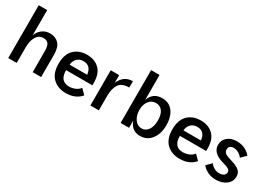

<svg xmlns="http://www.w3.org/2000/svg" viewBox="-0 -1545 3278 2360"><g transform="rotate(30 1639.0 -365.0)"><path d="M74 -750H194V-390Q213 -449 260.5 -484.5Q308 -520 370 -520Q448 -520 494.5 -471.5Q541 -423 541 -314V0H421V-291Q421 -373 398 -401.5Q375 -430 330 -430Q264 -430 229 -372Q194 -314 194 -217V0H74Z M1113 -70Q1082 -30 1027.5 -5Q973 20 901 20Q786 20 715 -48Q644 -116 644 -251Q644 -384 713 -452Q782 -520 896 -520Q1012 -520 1078.5 -448Q1145 -376 1137 -227H764Q764 -70 895 -70Q939 -70 980.5 -87.5Q1022 -105 1045 -138ZM1017 -307Q1003 -430 896 -430Q844 -430 809.5 -398.5Q775 -367 768 -307Z M1240 -500H1360V-390Q1383 -447 1427.5 -483Q1472 -519 1544 -520V-430Q1438 -430 1399 -368.5Q1360 -307 1360 -211V0H1240Z M1669 -750H1789V-397Q1834 -520 1962 -520Q2063 -520 2117 -446.5Q2171 -373 2171 -255Q2171 -137 2112.5 -58.5Q2054 20 1953 20Q1832 20 1789 -103V0H1669ZM1924 -70Q1982 -70 2016.5 -120.5Q2051 -171 2051 -256Q2051 -338 2018 -384Q1985 -430 1925 -430Q1865 -430 1827 -381.5Q1789 -333 1789 -257Q1789 -177 1826.5 -123.5Q1864 -70 1924 -70Z M2728 -70Q2697 -30 2642.5 -5Q2588 20 2516 20Q2401 20 2330 -48Q2259 -116 2259 -251Q2259 -384 2328 -452Q2397 -520 2511 -520Q2627 -520 2693.5 -448Q2760 -376 2752 -227H2379Q2379 -70 2510 -70Q2554 -70 2595.5 -87.5Q2637 -105 2660 -138ZM2632 -307Q2618 -430 2511 -430Q2459 -430 2424.5 -398.5Q2390 -367 2383 -307Z M2898 -138Q2919 -108 2953 -89Q2987 -70 3028 -70Q3068 -70 3090.5 -87.5Q3113 -105 3113 -132Q3113 -158 3090.5 -173.5Q3068 -189 3020 -201Q2923 -227 2881.5 -268.5Q2840 -310 2840 -367Q2840 -433 2889.5 -476.5Q2939 -520 3023 -520Q3089 -520 3139.5 -494Q3190 -468 3220 -430L3152 -362Q3131 -392 3097.5 -411Q3064 -430 3029 -430Q2960 -430 2960 -368Q2960 -338 2985 -318.5Q3010 -299 3072 -282Q3163 -256 3198 -224Q3233 -192 3233 -141Q3233 -68 3174.5 -24Q3116 20 3030 20Q2962 20 2911 -6Q2860 -32 2830 -70Z"/></g></svg>

Font: Moderustic Med
Style: Regular
Weight: 500
Designer: Tural Alisoy
Foundry: TAFT Foundry
Version: Version 2.110